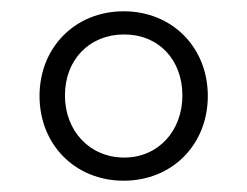

<svg xmlns="http://www.w3.org/2000/svg" viewBox="-20 -712 438 340"><path d="M199 -392C285 -392 348 -456 348 -542C348 -628 285 -692 199 -692C113 -692 50 -628 50 -542C50 -456 113 -392 199 -392ZM95 -543C95 -606 138 -651 200 -651C261 -651 303 -606 303 -543C303 -480 260 -433 200 -433C139 -433 95 -480 95 -543Z"/></svg>

Font: MV Cash ExtraLight
Style: Regular
Weight: 200
Designer: Rodrigo Fuenzalida
Foundry: fragTYPE
Version: Version 1.100;Glyphs 3.1.2 (3151)